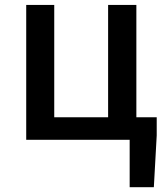

<svg xmlns="http://www.w3.org/2000/svg" viewBox="-20 -570 677 783"><path d="M536.1 -91.8H619.1V-17.6L607.4 193.4H508.8V0H86.9V-549.8H201.2V-91.8H420.9V-549.8H536.1Z"/></svg>

Font: Gen Shin Gothic Medium
Style: Regular
Weight: 500
Designer: [Source Han Sans]
Ryoko NISHIZUKA  (kana & ideographs); Paul D. Hunt (Latin, Greek & Cyrillic); Wenlong ZHANG  (bopomofo
Version: Version 1.002.20150607